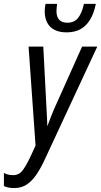

<svg xmlns="http://www.w3.org/2000/svg" viewBox="-61 -952 517 981"><path d="M12.7 8.8Q-5.4 8.8 -18.3 6.1Q-31.2 3.4 -41 -1.5V-68.8Q-31.2 -62.5 -18.6 -59.8Q-5.9 -57.1 5.9 -57.1Q21.5 -57.1 33.9 -63.5Q46.4 -69.8 58.3 -86.4Q70.3 -103 85.2 -132.6Q100.1 -162.1 120.6 -208.5L85 -713.9H160.2L175.8 -413.1Q176.8 -396.5 177.7 -376.2Q178.7 -356 179.7 -337.4Q180.7 -318.8 180.7 -306.6Q189.9 -331.1 200.4 -358.2Q210.9 -385.3 223.6 -413.1L358.4 -713.9H436L171.9 -146Q150.4 -98.1 127.4 -63.5Q104.5 -28.8 76.9 -10Q49.3 8.8 12.7 8.8ZM279.3 -786.6Q242.2 -786.6 217.3 -799.6Q192.4 -812.5 179.9 -836.7Q167.5 -860.8 167.5 -893.6Q167.5 -901.9 168.5 -912.4Q169.4 -922.9 171.4 -932.1H230.5Q230 -924.3 228.8 -914.8Q227.5 -905.3 227.5 -895.5Q227.5 -866.7 241.2 -851.3Q254.9 -835.9 283.2 -835.9Q318.4 -835.9 338.1 -860.6Q357.9 -885.3 367.7 -932.1H428.7Q418.5 -882.3 398.4 -850.1Q378.4 -817.9 348.9 -802.2Q319.3 -786.6 279.3 -786.6Z"/></svg>

Font: Open Sans Condensed
Style: Italic
Weight: 400
Width: 3
Italic angle: -12°
Designer: Monotype Design Team
Foundry: Monotype Imaging Inc.
Version: Version 3.000